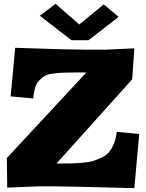

<svg xmlns="http://www.w3.org/2000/svg" viewBox="-20 -982 770 1012"><path d="M356.9 -770 189.9 -898.9 272.9 -961.9 397.9 -853 526.9 -959 605 -893.1 446.8 -770ZM688 -727.1 676.8 -564 277.8 -120.1H288.1Q331.5 -120.1 355.2 -120.6Q378.9 -121.1 415 -124.3Q451.2 -127.4 471.4 -133.8Q491.7 -140.1 516.8 -152.1Q542 -164.1 555.9 -181.6Q569.8 -199.2 580.8 -225.8Q591.8 -252.4 595.2 -287.1L713.9 -275.9L688 9.8Q328.1 0 248 0H188L18.1 6.8L16.1 -148.9L435.1 -600.1H388.2Q340.3 -600.1 315.4 -599.1Q290.5 -598.1 260.3 -594.2Q230 -590.3 215.8 -581.8Q201.7 -573.2 186.8 -557.9Q171.9 -542.5 165 -519.5Q158.2 -496.6 154.8 -462.9L36.1 -474.1L60.1 -730Q346.7 -720.2 426.8 -720.2H535.2Z"/></svg>

Font: Zantroke
Style: Regular
Weight: 500
Foundry: gluk
Version: Version 0.36